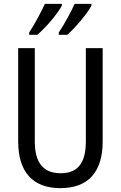

<svg xmlns="http://www.w3.org/2000/svg" viewBox="-20 -1056 625 993"><path d="M453 -1027V-1036H366C351 -1002 313 -930 284 -888V-876H328C368 -911 432 -986 453 -1027ZM300 -1027V-1036H212C196 -1000 160 -932 131 -888V-876H173C220 -916 277 -984 300 -1027ZM511 -325V-807H424V-325C424 -214 383 -160 294 -160C206 -160 160 -212 160 -324V-807H74V-325C74 -166 150 -83 292 -83C438 -83 511 -168 511 -325Z"/></svg>

Font: Noto Sans Kannada UI Condensed
Style: Regular
Weight: 400
Width: 3
Designer: Jelle Bosma - Monotype Design Team
Foundry: Monotype Imaging Inc.
Version: Version 2.005